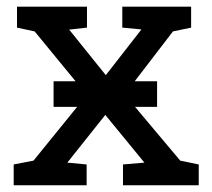

<svg xmlns="http://www.w3.org/2000/svg" viewBox="-20 -548 627 568"><path d="M20.5 0V-61.5L79.1 -72.8L236.8 -267.1L82.5 -455.1L30.3 -466.3V-528.3H237.3V-466.3L184.6 -460.4L293 -325.7L398.4 -460.9L341.8 -466.3V-528.3H545.4V-466.3L491.7 -455.1L348.6 -268.6L513.2 -72.8L567.9 -61.5V0H343.8V-61.5L407.2 -66.9L291.5 -208L179.2 -66.9L236.3 -61.5V0ZM138.5 -231.9V-307.6H444.7V-231.9Z"/></svg>

Font: Roboto Slab LO
Style: Regular
Weight: 400
Designer: Google
Version: Version 2.000